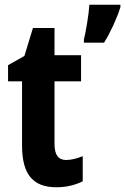

<svg xmlns="http://www.w3.org/2000/svg" viewBox="-20 -780 528 810"><path d="M488 -750V-760H357C355 -721 342 -645 334 -613V-600H419C447 -645 473 -702 488 -750ZM259 -105C226 -105 210 -127 210 -172V-437H322V-547H210V-662H119L83 -544L14 -505V-437H73V-166C73 -41 122 10 218 10C262 10 298 0 329 -15V-121C305 -112 282 -105 259 -105Z"/></svg>

Font: Noto Sans Thai Looped Condensed
Style: Bold
Weight: 700
Width: 3
Designer: Sasikarn Vongin, Ben Mitchell
Foundry: The Fontpad Ltd
Version: Version 1.001